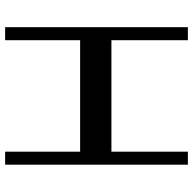

<svg xmlns="http://www.w3.org/2000/svg" viewBox="-22 -748 770 767"><g transform="rotate(-90 363.5 -365.0)"><path d="M131.7 -305.4V-430.4H594.2V-305.4ZM88.6 0V-730H140.6V0ZM585.9 0V-730H637.9V0Z"/></g></svg>

Font: Savate ExtraLight
Style: Regular
Weight: 200
Designer: Max Esnée
Foundry: Plomb Type
Version: Version 2.000